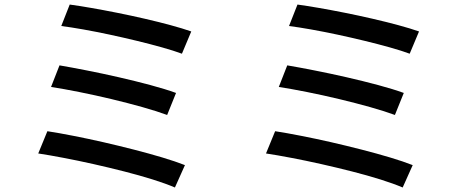

<svg xmlns="http://www.w3.org/2000/svg" viewBox="-20 -789 2040 843"><path d="M286.1 -769Q325.2 -763.7 379.2 -754.4Q433.1 -745.1 494.1 -732.9Q555.2 -720.7 615.5 -706.8Q675.8 -692.9 729 -678.5Q782.2 -664.1 819.8 -650.9L778.8 -553.2Q743.2 -566.4 691.9 -580.8Q640.6 -595.2 581.3 -609.6Q522 -624 461.4 -637Q400.9 -649.9 345.9 -659.7Q291 -669.4 249 -674.8ZM241.2 -502Q293 -493.2 361.3 -479.7Q429.7 -466.3 502.2 -449.7Q574.7 -433.1 640.4 -415.5Q706.1 -397.9 752.9 -380.9L713.9 -284.2Q670.4 -300.3 606.4 -318.4Q542.5 -336.4 470 -353.8Q397.5 -371.1 327.9 -385Q258.3 -398.9 204.1 -407.2ZM188 -212.9Q238.8 -205.1 302.2 -192.6Q365.7 -180.2 434.1 -164.6Q502.4 -148.9 569.1 -131.8Q635.7 -114.7 693.4 -97.4Q751 -80.1 792 -64L748 34.2Q708 17.1 650.4 -1Q592.8 -19 525.9 -36.1Q459 -53.2 390.4 -68.6Q321.8 -84 259 -95.9Q196.3 -107.9 147.9 -115.2Z M1286.1 -769Q1325.2 -763.7 1379.2 -754.4Q1433.1 -745.1 1494.1 -732.9Q1555.2 -720.7 1615.5 -706.8Q1675.8 -692.9 1729 -678.5Q1782.2 -664.1 1819.8 -650.9L1778.8 -553.2Q1743.2 -566.4 1691.9 -580.8Q1640.6 -595.2 1581.3 -609.6Q1522 -624 1461.4 -637Q1400.9 -649.9 1345.9 -659.7Q1291 -669.4 1249 -674.8ZM1241.2 -502Q1293 -493.2 1361.3 -479.7Q1429.7 -466.3 1502.2 -449.7Q1574.7 -433.1 1640.4 -415.5Q1706.1 -397.9 1752.9 -380.9L1713.9 -284.2Q1670.4 -300.3 1606.4 -318.4Q1542.5 -336.4 1470 -353.8Q1397.5 -371.1 1327.9 -385Q1258.3 -398.9 1204.1 -407.2ZM1188 -212.9Q1238.8 -205.1 1302.2 -192.6Q1365.7 -180.2 1434.1 -164.6Q1502.4 -148.9 1569.1 -131.8Q1635.7 -114.7 1693.4 -97.4Q1751 -80.1 1792 -64L1748 34.2Q1708 17.1 1650.4 -1Q1592.8 -19 1525.9 -36.1Q1459 -53.2 1390.4 -68.6Q1321.8 -84 1259 -95.9Q1196.3 -107.9 1147.9 -115.2Z"/></svg>

Font: Source Han Sans CN Medium
Style: Regular
Weight: 500
Designer: Ryoko NISHIZUKA  (kana, bopomofo & ideographs); Paul D. Hunt (Latin, Greek & Cyrillic); Sandoll Communications , Soo-you
Foundry: Adobe
Version: Version 2.004;hotconv 1.0.118;makeotfexe 2.5.65603